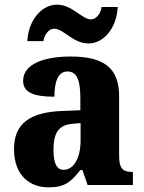

<svg xmlns="http://www.w3.org/2000/svg" viewBox="-20 -792 616 822"><path d="M359 -606C426 -606 480 -675 484 -762H415C412 -735 392 -709 370 -709C330 -709 290 -772 224 -772C156 -772 101 -702 97 -616H166C170 -643 188 -669 212 -669C253 -669 292 -606 359 -606ZM187 10C256 10 282 -11 324 -64H333L355 0H549V-56H546C504 -56 490 -72 490 -126V-380C490 -505 420 -550 282 -550C171 -550 79 -519 79 -446C79 -397 122 -378 213 -378C213 -448 231 -486 269 -486C309 -486 324 -448 324 -374V-320L248 -317C108 -312 40 -263 40 -154C40 -42 106 10 187 10ZM252 -65C222 -65 209 -95 209 -150C209 -221 229 -257 291 -262L325 -265V-191C325 -115 296 -65 252 -65Z"/></svg>

Font: Noto Serif Devanagari SemiCondensed ExtraBold
Style: Regular
Weight: 800
Width: 4
Designer: Universal Thirst, Indian Type Foundry and the Monotype Design Team
Foundry: Monotype Imaging Inc.
Version: Version 2.004